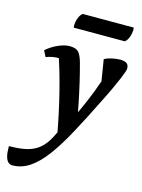

<svg xmlns="http://www.w3.org/2000/svg" viewBox="-183 -731 795 1072"><g transform="rotate(15 214.0 -195.0)"><path d="M-3.9 264Q-16.7 264 -27.2 254.8Q-37.6 245.7 -43.4 224.2Q-49.1 202.8 -49.1 165Q5.6 165 45.8 156.6Q86 148.1 115.5 127.3Q144.9 106.5 168 68.7Q191 30.8 211.9 -27L196.7 40.1Q174.4 -83.5 145.2 -200.2Q116 -316.9 80.6 -419.6L134.7 -374Q127.9 -378.4 117.1 -380.1Q106.4 -381.8 92.7 -381.8Q55.7 -381.8 20 -367.9L2.2 -403.1Q33 -429.9 69.8 -446Q106.7 -462 134.1 -462Q170.6 -462 186 -446.1Q201.5 -430.2 213.4 -387.1Q227.5 -335.6 240.3 -280.4Q253.1 -225.2 264.7 -167.7Q276.3 -110.1 286.3 -50.9L226.2 -21.8Q256.8 -78.9 283.5 -136.4Q310.2 -194 333.3 -253.9Q356.4 -313.7 375.3 -376.8L360.7 -292.4L336.7 -440.9Q355.1 -451.1 380 -456.6Q404.9 -462 425.9 -462Q451.3 -462 464.1 -453.6Q476.8 -445.1 476.8 -424Q476.8 -418 472.1 -403.3Q467.3 -388.5 456.9 -363.6Q446.5 -338.7 429.8 -302.4Q413.1 -266.2 388.3 -217.2Q330.7 -100.3 282 -10.3Q233.4 79.6 188.1 140.6Q142.7 201.5 96.3 232.7Q49.8 264 -3.9 264ZM424.4 -567.5H129.3Q128.3 -570.4 128.3 -577.7Q128.3 -602 136.8 -623.6Q145.3 -645.1 158 -654.4H453.1Q453.1 -652.9 453.6 -650.2Q454.1 -647.6 454.1 -644.7Q454.1 -620.8 446.1 -599Q438.1 -577.3 424.4 -567.5Z"/></g></svg>

Font: Petrona
Style: Italic
Weight: 400
Italic angle: -9°
Designer: Ringo R. Seeber
Foundry: Ringo R. Seeber
Version: Version 2.001; ttfautohint (v1.8.3)